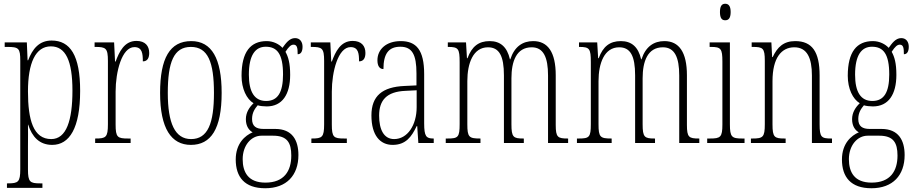

<svg xmlns="http://www.w3.org/2000/svg" viewBox="-20 -762 4876 1023"><path d="M17 239H206V215H194C140 215 129 208 129 141V18C129 -30 130 -72 129 -98H130C151 -33 190 10 258 10C350 10 407 -79 407 -278C407 -467 354 -546 255 -546C188 -546 153 -501 130 -441H127L123 -536H5V-512H19C80 -512 88 -505 88 -438V140C88 208 77 215 22 215H17ZM253 -21C158 -21 129 -122 129 -275C129 -426 169 -515 251 -515C330 -515 366 -438 366 -279C366 -121 334 -21 253 -21Z M487 0H676V-24H663C606 -24 596 -30 596 -99V-274C596 -379 629 -511 696 -511C738 -511 741 -476 741 -435C766 -435 775 -454 775 -480C775 -517 754 -544 707 -544C642 -544 615 -485 596 -434H593L588 -536H484V-512H487C544 -512 555 -506 555 -437V-100C555 -30 544 -24 489 -24H487Z M997 10C1104 10 1161 -75 1161 -267C1161 -450 1108 -543 999 -543C885 -543 833 -452 833 -267C833 -77 893 10 997 10ZM998 -21C912 -21 874 -106 874 -267C874 -431 906 -512 997 -512C1088 -512 1120 -431 1120 -267C1120 -106 1088 -21 998 -21Z M1393 241C1507 241 1570 172 1570 64C1570 -15 1537 -75 1447 -75H1384C1345 -75 1323 -89 1323 -128C1323 -162 1338 -183 1353 -201C1364 -197 1387 -195 1401 -195C1484 -195 1526 -259 1526 -363C1526 -426 1516 -459 1501 -486C1519 -514 1531 -524 1544 -524C1563 -524 1566 -507 1566 -473C1584 -473 1592 -489 1592 -513C1592 -538 1579 -559 1552 -559C1521 -559 1502 -530 1485 -507C1468 -526 1437 -543 1401 -543C1315 -543 1267 -486 1267 -358C1267 -289 1294 -234 1331 -212C1310 -192 1290 -164 1290 -127C1290 -88 1308 -67 1326 -57C1286 -40 1236 2 1236 88C1236 181 1283 241 1393 241ZM1398 -224C1336 -224 1306 -272 1306 -364C1306 -468 1340 -513 1396 -513C1457 -513 1488 -474 1488 -365C1488 -270 1460 -224 1398 -224ZM1394 211C1302 211 1273 155 1273 86C1273 14 1317 -39 1373 -39H1435C1510 -39 1532 -2 1532 67C1532 149 1494 211 1394 211Z M1639 0H1828V-24H1815C1758 -24 1748 -30 1748 -99V-274C1748 -379 1781 -511 1848 -511C1890 -511 1893 -476 1893 -435C1918 -435 1927 -454 1927 -480C1927 -517 1906 -544 1859 -544C1794 -544 1767 -485 1748 -434H1745L1740 -536H1636V-512H1639C1696 -512 1707 -506 1707 -437V-100C1707 -30 1696 -24 1641 -24H1639Z M2072 10C2142 10 2173 -33 2200 -90H2203L2209 0H2291V-24H2289C2251 -24 2240 -35 2240 -105V-367C2240 -496 2198 -543 2115 -543C2038 -543 1991 -499 1991 -441C1991 -411 2002 -394 2023 -394C2023 -476 2051 -513 2113 -513C2176 -513 2199 -471 2199 -371V-307L2136 -304C2017 -299 1959 -251 1959 -147C1959 -41 2005 10 2072 10ZM2080 -21C2025 -21 2000 -72 2000 -146C2000 -227 2039 -274 2141 -278L2200 -281V-191C2200 -95 2151 -21 2080 -21Z M2355 0H2540V-24H2538C2479 -24 2470 -31 2470 -100V-330C2470 -425 2501 -510 2580 -510C2640 -510 2665 -464 2665 -360V0H2771V-24H2768C2715 -24 2705 -31 2705 -100V-345C2705 -434 2731 -510 2813 -510C2876 -510 2900 -456 2900 -360V0H3007V-24H3005C2952 -24 2941 -30 2941 -96V-361C2941 -484 2899 -543 2821 -543C2765 -543 2721 -514 2699 -446H2697C2682 -512 2646 -543 2589 -543C2531 -543 2494 -515 2471 -452H2468L2463 -536H2366V-512H2368C2422 -512 2429 -503 2429 -431V-101C2429 -31 2421 -24 2365 -24H2355Z M3054 0H3239V-24H3237C3178 -24 3169 -31 3169 -100V-330C3169 -425 3200 -510 3279 -510C3339 -510 3364 -464 3364 -360V0H3470V-24H3467C3414 -24 3404 -31 3404 -100V-345C3404 -434 3430 -510 3512 -510C3575 -510 3599 -456 3599 -360V0H3706V-24H3704C3651 -24 3640 -30 3640 -96V-361C3640 -484 3598 -543 3520 -543C3464 -543 3420 -514 3398 -446H3396C3381 -512 3345 -543 3288 -543C3230 -543 3193 -515 3170 -452H3167L3162 -536H3065V-512H3067C3121 -512 3128 -503 3128 -431V-101C3128 -31 3120 -24 3064 -24H3054Z M3844 -654C3861 -654 3873 -664 3873 -698C3873 -731 3861 -742 3844 -742C3827 -742 3816 -731 3816 -698C3816 -664 3827 -654 3844 -654ZM3748 0H3947V-24H3934C3879 -24 3869 -32 3869 -100V-536H3761V-512H3768C3821 -512 3829 -503 3829 -434V-99C3829 -31 3819 -24 3763 -24H3748Z M3981 0H4166V-24H4160C4106 -24 4096 -31 4096 -99V-330C4096 -454 4144 -510 4212 -510C4281 -510 4306 -452 4306 -360V0H4413V-24H4409C4356 -24 4347 -31 4347 -100V-360C4347 -486 4307 -543 4217 -543C4155 -543 4122 -511 4097 -458H4094L4090 -536H3985V-512H3990C4045 -512 4055 -506 4055 -438V-100C4055 -31 4045 -24 3989 -24H3981Z M4623 241C4737 241 4800 172 4800 64C4800 -15 4767 -75 4677 -75H4614C4575 -75 4553 -89 4553 -128C4553 -162 4568 -183 4583 -201C4594 -197 4617 -195 4631 -195C4714 -195 4756 -259 4756 -363C4756 -426 4746 -459 4731 -486C4749 -514 4761 -524 4774 -524C4793 -524 4796 -507 4796 -473C4814 -473 4822 -489 4822 -513C4822 -538 4809 -559 4782 -559C4751 -559 4732 -530 4715 -507C4698 -526 4667 -543 4631 -543C4545 -543 4497 -486 4497 -358C4497 -289 4524 -234 4561 -212C4540 -192 4520 -164 4520 -127C4520 -88 4538 -67 4556 -57C4516 -40 4466 2 4466 88C4466 181 4513 241 4623 241ZM4628 -224C4566 -224 4536 -272 4536 -364C4536 -468 4570 -513 4626 -513C4687 -513 4718 -474 4718 -365C4718 -270 4690 -224 4628 -224ZM4624 211C4532 211 4503 155 4503 86C4503 14 4547 -39 4603 -39H4665C4740 -39 4762 -2 4762 67C4762 149 4724 211 4624 211Z"/></svg>

Font: Noto Serif Lao ExtraCondensed ExtraLight
Style: Regular
Weight: 200
Width: 2
Designer: Monotype Design Team
Foundry: Monotype Imaging Inc.
Version: Version 2.003